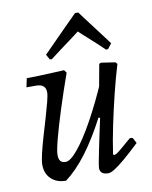

<svg xmlns="http://www.w3.org/2000/svg" viewBox="-80 -743 648 816"><g transform="rotate(-10 244.0 -335.5)"><path d="M139 12Q99 12 75 -11Q51 -34 51 -72Q51 -89 58.5 -120.5Q66 -152 77 -189.5Q88 -227 99 -264Q110 -301 117.5 -330Q125 -359 125 -372Q125 -408 83 -408H42L50 -446Q71 -446 100 -447Q129 -448 159 -449.5Q189 -451 212 -452L221 -440Q193 -361 170.5 -290.5Q148 -220 135 -170Q122 -120 122 -102Q122 -84 129 -75.5Q136 -67 152 -67Q172 -67 205 -107Q238 -147 277.5 -218Q317 -289 357 -381L345 -220L321 -228Q276 -142 231 -82.5Q186 -23 139 12ZM322 12Q286 12 286 -16Q286 -22 289 -39Q292 -56 298 -85.5Q304 -115 313 -157.5Q322 -200 334 -255L335 -294L364 -453L373 -456L433 -447L440 -439Q424 -387 407.5 -320.5Q391 -254 377 -187Q363 -120 355 -64L358 -60Q363 -60 369.5 -63.5Q376 -67 391.5 -80Q407 -93 437 -119L449 -118L462 -94Q421 -55 393.5 -32Q366 -9 349 1.5Q332 12 322 12ZM148 -530Q148 -530 163.5 -545.5Q179 -561 201.5 -584Q224 -607 246.5 -629.5Q269 -652 284.5 -667.5Q300 -683 300 -683H314Q314 -683 325.5 -667.5Q337 -652 354 -629.5Q371 -607 388.5 -584Q406 -561 417.5 -545.5Q429 -530 429 -530L412 -508L403 -507Q403 -507 392.5 -517Q382 -527 366.5 -541.5Q351 -556 335 -570Q319 -584 308.5 -594Q298 -604 298 -604Q298 -604 285 -594Q272 -584 253 -570Q234 -556 214.5 -541.5Q195 -527 182 -517Q169 -507 169 -507L160 -508Z"/></g></svg>

Font: Alegreya
Style: Italic
Weight: 400
Italic angle: -7°
Designer: Juan Pablo del Peral
Foundry: Huerta Tipografica
Version: Version 2.009